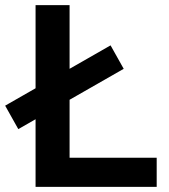

<svg xmlns="http://www.w3.org/2000/svg" viewBox="-53 -725 655 745"><path d="M85 0V-705H217V-113H555V0ZM18 -224 -33 -315 376 -549 427 -458Z"/></svg>

Font: Nunito Sans 10pt
Style: Bold
Weight: 700
Designer: Vernon Adams
Foundry: Vernon Adams
Version: Version 3.101;gftools[0.9.27]